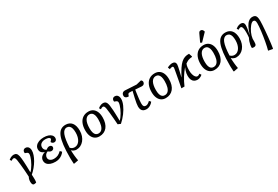

<svg xmlns="http://www.w3.org/2000/svg" viewBox="96 -2179 5490 3787"><g transform="rotate(-30 2840.5 -285.0)"><path d="M177 186Q156 186 145 165Q134 144 134 104Q134 85 137 67Q140 49 146 33Q152 17 160 5Q158 -33 156.5 -60.5Q155 -88 153 -115.5Q151 -143 147.5 -182Q144 -221 138 -283Q131 -355 124 -393Q117 -431 106.5 -445.5Q96 -460 79 -460Q67 -460 54.5 -455Q42 -450 23 -436L0 -472Q17 -487 36.5 -498Q56 -509 76 -515Q96 -521 113 -521Q152 -521 174 -502.5Q196 -484 207 -435.5Q218 -387 223 -296Q225 -260 226.5 -219Q228 -178 229 -136Q230 -94 230 -54Q252 -73 275 -104.5Q298 -136 319.5 -173Q341 -210 357.5 -248Q374 -286 384 -320Q394 -354 394 -378Q394 -395 384.5 -406.5Q375 -418 355 -425L324 -436Q317 -474 334.5 -497.5Q352 -521 385 -521Q426 -521 449 -492Q472 -463 472 -412Q472 -369 454 -316Q436 -263 403.5 -207Q371 -151 327 -97.5Q283 -44 231 1Q232 15 233 35.5Q234 56 234.5 74.5Q235 93 235 103Q235 128 233.5 146Q232 164 228 178Q211 182 198.5 184Q186 186 177 186Z M768 14Q702 14 655.5 -3Q609 -20 584 -51.5Q559 -83 559 -128Q559 -159 573 -184.5Q587 -210 613 -228.5Q639 -247 675 -257V-259Q643 -270 623 -285.5Q603 -301 593.5 -322.5Q584 -344 584 -372Q584 -416 611.5 -449.5Q639 -483 687.5 -502Q736 -521 798 -521Q859 -521 903 -505.5Q947 -490 971.5 -462Q996 -434 996 -395Q996 -366 979.5 -348Q963 -330 936 -330Q922 -330 910 -335Q898 -340 888.5 -349.5Q879 -359 873 -372Q895 -395 902.5 -406.5Q910 -418 910 -428Q910 -448 881.5 -460Q853 -472 806 -472Q766 -472 736.5 -459Q707 -446 690.5 -422.5Q674 -399 674 -366Q674 -334 690 -311Q706 -288 734 -280Q748 -295 767.5 -304.5Q787 -314 804 -314Q831 -314 847.5 -301Q864 -288 864 -266Q864 -242 847 -225.5Q830 -209 804 -209Q786 -209 767.5 -217.5Q749 -226 733 -242Q697 -231 675.5 -202.5Q654 -174 654 -139Q654 -113 668.5 -93.5Q683 -74 709 -63Q735 -52 769 -52Q820 -52 860 -70Q900 -88 941 -129L976 -93Q952 -59 919.5 -35Q887 -11 849 1.5Q811 14 768 14Z M1067 230 1056 225Q1055 196 1054 174.5Q1053 153 1052 136.5Q1051 120 1051 107Q1051 94 1051 82Q1051 -81 1064.5 -195.5Q1078 -310 1107 -382Q1136 -454 1182.5 -487.5Q1229 -521 1295 -521Q1341 -521 1376.5 -505.5Q1412 -490 1436.5 -459.5Q1461 -429 1473.5 -384Q1486 -339 1486 -281Q1486 -218 1467.5 -164Q1449 -110 1416 -70Q1383 -30 1338.5 -8Q1294 14 1241 14Q1216 14 1187 1Q1158 -12 1141 -31H1140Q1140 -4 1142 27.5Q1144 59 1147 92Q1150 125 1154.5 155.5Q1159 186 1164 211ZM1238 -45Q1273 -45 1302 -63Q1331 -81 1352.5 -113.5Q1374 -146 1385.5 -190.5Q1397 -235 1397 -288Q1397 -346 1385.5 -385Q1374 -424 1350.5 -443.5Q1327 -463 1292 -463Q1258 -463 1231.5 -440.5Q1205 -418 1187 -372Q1169 -326 1158 -255Q1147 -184 1143 -86Q1166 -64 1188 -54.5Q1210 -45 1238 -45Z M1767 14Q1709 14 1667 -15Q1625 -44 1602.5 -98Q1580 -152 1580 -227Q1580 -319 1608.5 -385Q1637 -451 1690 -486Q1743 -521 1817 -521Q1877 -521 1919.5 -492Q1962 -463 1984.5 -409.5Q2007 -356 2007 -280Q2007 -211 1990.5 -156.5Q1974 -102 1943 -64Q1912 -26 1867.5 -6Q1823 14 1767 14ZM1778 -45Q1822 -45 1852 -73Q1882 -101 1897.5 -156Q1913 -211 1913 -291Q1913 -348 1901 -386Q1889 -424 1866 -443.5Q1843 -463 1809 -463Q1777 -463 1752 -447Q1727 -431 1709.5 -400Q1692 -369 1683 -324Q1674 -279 1674 -221Q1674 -163 1685.5 -123.5Q1697 -84 1720.5 -64.5Q1744 -45 1778 -45Z M2255 11 2194 -15Q2192 -44 2190.5 -65.5Q2189 -87 2187 -112.5Q2185 -138 2181.5 -178Q2178 -218 2172 -283Q2165 -355 2158 -393Q2151 -431 2140.5 -445.5Q2130 -460 2113 -460Q2101 -460 2088.5 -455Q2076 -450 2057 -436L2034 -472Q2051 -487 2070.5 -498Q2090 -509 2110 -515Q2130 -521 2147 -521Q2176 -521 2195.5 -511Q2215 -501 2227 -476.5Q2239 -452 2246 -408Q2253 -364 2257 -296Q2259 -260 2260.5 -219Q2262 -178 2263 -136Q2264 -94 2264 -54Q2286 -73 2309 -104.5Q2332 -136 2353.5 -173Q2375 -210 2391.5 -248Q2408 -286 2418 -320Q2428 -354 2428 -378Q2428 -395 2418.5 -406.5Q2409 -418 2389 -425L2358 -436Q2351 -474 2368.5 -497.5Q2386 -521 2419 -521Q2460 -521 2483 -492Q2506 -463 2506 -412Q2506 -354 2473.5 -280Q2441 -206 2384.5 -130Q2328 -54 2255 11Z M2837 14Q2798 14 2771 -0.5Q2744 -15 2730.5 -44Q2717 -73 2717 -115Q2717 -142 2724 -186.5Q2731 -231 2745 -294Q2759 -357 2779 -438Q2760 -440 2741.5 -440.5Q2723 -441 2709 -441Q2695 -441 2685.5 -434Q2676 -427 2671 -412L2660 -381Q2634 -380 2614 -387.5Q2594 -395 2583.5 -409.5Q2573 -424 2573 -444Q2573 -478 2594 -499.5Q2615 -521 2647 -521L2910 -506L3025 -534Q3039 -524 3045.5 -512.5Q3052 -501 3052 -488Q3052 -460 3034 -442Q3016 -424 2987 -424Q2980 -424 2963 -425Q2946 -426 2916 -428.5Q2886 -431 2837 -434Q2834 -416 2831 -397.5Q2828 -379 2825.5 -359.5Q2823 -340 2820.5 -320.5Q2818 -301 2815.5 -282Q2813 -263 2811 -245Q2809 -227 2807.5 -210Q2806 -193 2805 -178Q2804 -163 2803.5 -151Q2803 -139 2803 -129Q2803 -89 2817.5 -70.5Q2832 -52 2863 -52Q2884 -52 2907.5 -65Q2931 -78 2959 -105L2991 -70Q2971 -44 2946 -25Q2921 -6 2893.5 4Q2866 14 2837 14Z M3278 14Q3220 14 3178 -15Q3136 -44 3113.5 -98Q3091 -152 3091 -227Q3091 -319 3119.5 -385Q3148 -451 3201 -486Q3254 -521 3328 -521Q3388 -521 3430.5 -492Q3473 -463 3495.5 -409.5Q3518 -356 3518 -280Q3518 -211 3501.5 -156.5Q3485 -102 3454 -64Q3423 -26 3378.5 -6Q3334 14 3278 14ZM3289 -45Q3333 -45 3363 -73Q3393 -101 3408.5 -156Q3424 -211 3424 -291Q3424 -348 3412 -386Q3400 -424 3377 -443.5Q3354 -463 3320 -463Q3288 -463 3263 -447Q3238 -431 3220.5 -400Q3203 -369 3194 -324Q3185 -279 3185 -221Q3185 -163 3196.5 -123.5Q3208 -84 3231.5 -64.5Q3255 -45 3289 -45Z M4006 14Q3961 14 3930 -4.5Q3899 -23 3883 -59.5Q3867 -96 3867 -149Q3867 -178 3871.5 -205.5Q3876 -233 3885.5 -262.5Q3895 -292 3910 -325Q3880 -291 3852.5 -253.5Q3825 -216 3799.5 -175.5Q3774 -135 3751.5 -91Q3729 -47 3709 0H3638Q3654 -84 3666.5 -150.5Q3679 -217 3688 -266.5Q3697 -316 3703 -349.5Q3709 -383 3712 -401.5Q3715 -420 3715 -424Q3715 -441 3709 -449Q3703 -457 3690 -457Q3678 -457 3662.5 -453Q3647 -449 3630 -441L3612 -488Q3637 -502 3669 -511.5Q3701 -521 3725 -521Q3763 -521 3783 -503Q3803 -485 3803 -450Q3803 -437 3796.5 -402.5Q3790 -368 3777.5 -314.5Q3765 -261 3747 -189L3749 -188Q3799 -284 3841.5 -348Q3884 -412 3925.5 -449.5Q3967 -487 4011.5 -502Q4056 -517 4109 -515L4133 -442L4128 -431Q4098 -430 4071 -423.5Q4044 -417 4019.5 -405Q3995 -393 3970 -374Q3961 -355 3956 -334.5Q3951 -314 3948.5 -288.5Q3946 -263 3946 -229Q3946 -178 3957.5 -136.5Q3969 -95 3989 -71Q4009 -47 4034 -47Q4047 -47 4063 -54.5Q4079 -62 4090 -72L4115 -34Q4098 -19 4079 -8.5Q4060 2 4041.5 8Q4023 14 4006 14Z M4390 14Q4332 14 4290 -15Q4248 -44 4225.5 -98Q4203 -152 4203 -227Q4203 -319 4231.5 -385Q4260 -451 4313 -486Q4366 -521 4440 -521Q4500 -521 4542.5 -492Q4585 -463 4607.5 -409.5Q4630 -356 4630 -280Q4630 -211 4613.5 -156.5Q4597 -102 4566 -64Q4535 -26 4490.5 -6Q4446 14 4390 14ZM4401 -45Q4445 -45 4475 -73Q4505 -101 4520.5 -156Q4536 -211 4536 -291Q4536 -348 4524 -386Q4512 -424 4489 -443.5Q4466 -463 4432 -463Q4400 -463 4375 -447Q4350 -431 4332.5 -400Q4315 -369 4306 -324Q4297 -279 4297 -221Q4297 -163 4308.5 -123.5Q4320 -84 4343.5 -64.5Q4367 -45 4401 -45ZM4442 -576 4408 -594 4484 -757Q4495 -781 4506 -790.5Q4517 -800 4535 -800Q4557 -800 4571 -788Q4585 -776 4595 -749V-735Z M4707 230 4696 225Q4695 196 4694 174.5Q4693 153 4692 136.5Q4691 120 4691 107Q4691 94 4691 82Q4691 -81 4704.5 -195.5Q4718 -310 4747 -382Q4776 -454 4822.5 -487.5Q4869 -521 4935 -521Q4981 -521 5016.5 -505.5Q5052 -490 5076.5 -459.5Q5101 -429 5113.5 -384Q5126 -339 5126 -281Q5126 -218 5107.5 -164Q5089 -110 5056 -70Q5023 -30 4978.5 -8Q4934 14 4881 14Q4856 14 4827 1Q4798 -12 4781 -31H4780Q4780 -4 4782 27.5Q4784 59 4787 92Q4790 125 4794.5 155.5Q4799 186 4804 211ZM4878 -45Q4913 -45 4942 -63Q4971 -81 4992.5 -113.5Q5014 -146 5025.5 -190.5Q5037 -235 5037 -288Q5037 -346 5025.5 -385Q5014 -424 4990.5 -443.5Q4967 -463 4932 -463Q4898 -463 4871.5 -440.5Q4845 -418 4827 -372Q4809 -326 4798 -255Q4787 -184 4783 -86Q4806 -64 4828 -54.5Q4850 -45 4878 -45Z M5584 230 5490 212Q5500 177 5510.5 130.5Q5521 84 5530.5 30.5Q5540 -23 5548.5 -78Q5557 -133 5563.5 -186Q5570 -239 5573.5 -284Q5577 -329 5577 -362Q5577 -405 5565 -423.5Q5553 -442 5527 -442Q5511 -442 5492 -428.5Q5473 -415 5453.5 -391.5Q5434 -368 5415.5 -338Q5397 -308 5381.5 -274.5Q5366 -241 5356.5 -207Q5347 -173 5344 -143Q5344 -106 5344 -77Q5344 -48 5339.5 -27.5Q5335 -7 5321.5 3.5Q5308 14 5281 14Q5265 14 5253 10.5Q5241 7 5239 2Q5239 -32 5245 -66.5Q5251 -101 5262.5 -134Q5274 -167 5291 -198Q5293 -214 5294.5 -230Q5296 -246 5296.5 -261Q5297 -276 5297.5 -291Q5298 -306 5298 -321Q5298 -368 5292.5 -399Q5287 -430 5276.5 -445Q5266 -460 5249 -460Q5237 -460 5223 -454Q5209 -448 5193 -436L5170 -472Q5187 -487 5207 -498Q5227 -509 5246.5 -515Q5266 -521 5283 -521Q5310 -521 5327 -512.5Q5344 -504 5352.5 -487Q5361 -470 5361 -444Q5361 -429 5359 -409Q5357 -389 5353.5 -363.5Q5350 -338 5344 -307.5Q5338 -277 5330 -242L5332 -241Q5363 -340 5396 -401.5Q5429 -463 5467.5 -492Q5506 -521 5552 -521Q5589 -521 5610.5 -507Q5632 -493 5641.5 -460.5Q5651 -428 5651 -373Q5651 -338 5647.5 -281Q5644 -224 5638.5 -156Q5633 -88 5625.5 -17.5Q5618 53 5610.5 116Q5603 179 5595 225Z"/></g></svg>

Font: Literata
Style: Italic
Weight: 400
Italic angle: -2°
Designer: Latin by Veronika Burian and Jose Scaglione. Greek by Irene Vlachou. Cyrillic by Vera Evstafieva
Foundry: TypeTogether
Version: Version 3.103;gftools[0.9.29]